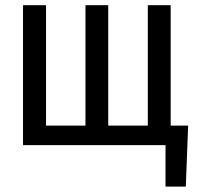

<svg xmlns="http://www.w3.org/2000/svg" viewBox="-20 -548 762 725"><path d="M153.8 -528.3H66.9V0H605V156.7H681.6L690.4 -73.7H624.5V-528.3H538.1V-73.7H388.7V-528.3H302.7V-73.7H153.8Z"/></svg>

Font: Roboto Condensed
Style: Regular
Weight: 400
Designer: Google
Version: Version 2.134; 2016